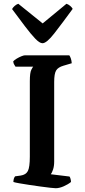

<svg xmlns="http://www.w3.org/2000/svg" viewBox="-20 -997 450 1017"><path d="M275 0Q268 0 246 -2.5Q224 -5 194.5 -9Q165 -13 135.5 -17.5Q106 -22 83 -26Q60 -30 51 -33Q51 -52 60 -63L89 -67Q117 -71 127.5 -91Q138 -111 138 -167V-567Q138 -612 146 -627.5Q154 -643 156 -644H62Q60 -648 55.5 -654.5Q51 -661 50 -672Q56 -679 68.5 -686.5Q81 -694 93.5 -699Q106 -704 112 -704H347Q351 -699 355 -688Q359 -677 360 -662L316 -649Q288 -641 277.5 -624Q267 -607 267 -563V-141Q267 -117 261 -99Q255 -81 249 -74L348 -62Q351 -59 353.5 -50Q356 -41 356 -33Q340 -20 317 -10Q294 0 275 0ZM205 -768Q190 -768 166.5 -792.5Q143 -817 112.5 -857.5Q82 -898 44 -949Q48 -957 57.5 -965.5Q67 -974 77 -977L206 -873L332 -977Q342 -974 351.5 -966Q361 -958 365 -950Q308 -872 267.5 -820Q227 -768 205 -768Z"/></svg>

Font: Texturina SemiBold
Style: Regular
Weight: 600
Designer: Guillermo Torres Carreño
Foundry: Omnibus-Type
Version: Version 1.002; ttfautohint (v1.8.3)